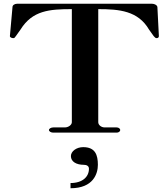

<svg xmlns="http://www.w3.org/2000/svg" viewBox="-20 -706 896 1022"><path d="M355.4 296C477.2 296 501 217.8 501 171.3C501 118.8 487.1 77.2 422.8 77.2C386.1 77.2 357.4 100 357.4 124.8C357.4 154.5 386.1 171.3 426.7 171.3C440.6 171.3 453.5 177.2 453.5 192.1C453.5 235.6 418.8 268.3 355.4 268.3ZM263.4 0H601C610.9 0 619.8 -5.9 619.8 -13.9C619.8 -21.8 610.9 -27.7 601 -27.7H537.6C517.8 -27.7 503 -41.6 503 -55.4V-657.4C614.9 -657.4 714.9 -648.5 773.3 -548.5L798 -513.9C804 -506.9 807.9 -503 813.9 -503C820.8 -503 825.7 -506.9 825.7 -513.9L817.8 -668.3C816.8 -678.2 803 -686.1 789.1 -686.1H71.3C57.4 -686.1 46.5 -678.2 46.5 -668.3L32.7 -513.9C32.7 -506.9 42.6 -503 50.5 -503C58.4 -503 58.4 -506.9 64.4 -513.9L89.1 -548.5C152.5 -650.5 243.6 -657.4 362.4 -657.4V-55.4C362.4 -41.6 344.6 -27.7 324.8 -27.7H263.4C252.5 -27.7 240.6 -21.8 240.6 -13.9C240.6 -5.9 252.5 0 263.4 0Z"/></svg>

Font: Biblismive
Style: Regular
Weight: 400
Designer: Susan Drake
Foundry: Susan Drake
Version: Version 1.0; ttfautohint (v1.8.4.7-5d5b)